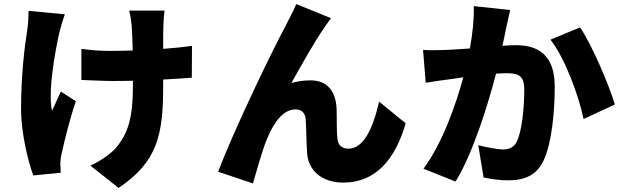

<svg xmlns="http://www.w3.org/2000/svg" viewBox="-20 -841 3040 939"><path d="M120 -788C119 -759 118 -722 113 -692C100 -612 83 -471 83 -308C83 -186 120 -43 143 17L277 4C276 -12 275 -31 275 -42C275 -52 278 -76 282 -92C295 -152 319 -251 351 -346L278 -393C263 -364 247 -323 234 -299C214 -399 250 -590 270 -681C275 -703 287 -743 297 -771ZM919 -617C881 -611 832 -606 778 -602C778 -651 778 -695 779 -716C780 -738 781 -764 785 -789H612C617 -770 622 -736 624 -716C626 -688 628 -643 629 -594C592 -593 556 -592 523 -592C470 -592 430 -595 378 -602V-450C431 -448 486 -445 527 -445C560 -445 595 -445 630 -446V-420C630 -266 607 -191 549 -120C519 -85 464 -50 422 -31L560 78C750 -49 778 -182 778 -419V-452C832 -455 881 -458 918 -461Z M1599 -752 1429 -821C1408 -772 1386 -735 1373 -707C1321 -613 1120 -198 1047 -1L1217 56C1233 2 1262 -105 1286 -162C1320 -244 1365 -306 1426 -306C1456 -306 1472 -288 1475 -258C1478 -226 1478 -143 1482 -92C1487 -13 1548 52 1659 52C1817 52 1913 -61 1964 -238L1834 -344C1804 -211 1757 -114 1685 -114C1658 -114 1635 -126 1631 -158C1625 -196 1628 -277 1626 -313C1621 -398 1578 -448 1499 -448C1467 -448 1436 -444 1405 -435C1452 -518 1516 -635 1567 -707C1578 -722 1588 -739 1599 -752Z M2297 -811C2299 -750 2292 -681 2278 -604C2234 -601 2193 -598 2164 -597C2125 -596 2087 -594 2049 -597L2062 -436C2095 -442 2152 -450 2184 -454C2198 -456 2220 -459 2246 -463C2209 -328 2145 -143 2051 -16L2208 47C2292 -89 2366 -327 2406 -481C2424 -482 2441 -483 2452 -483C2514 -483 2544 -474 2544 -402C2544 -310 2532 -197 2507 -148C2494 -121 2471 -110 2440 -110C2415 -110 2355 -121 2319 -131L2345 27C2380 35 2427 41 2465 41C2546 41 2604 16 2638 -55C2680 -143 2693 -302 2693 -418C2693 -566 2618 -620 2504 -620C2486 -620 2463 -619 2437 -617C2443 -643 2449 -670 2454 -697C2460 -725 2468 -762 2475 -792ZM2672 -647C2744 -555 2810 -374 2834 -259L2987 -330C2958 -426 2877 -618 2817 -707Z"/></svg>

Font: Noto Sans CJK Black
Style: Bold
Weight: 900
Designer: Ryoko NISHIZUKA (kana & ideographs); Paul D. Hunt (Latin, Greek & Cyrillic); Wenlong ZHANG (bopomofo); Sandoll Communica
Foundry: Adobe Systems Incorporated
Version: Version 1.000;PS 1;hotconv 1.0.78;makeotf.lib2.5.61930